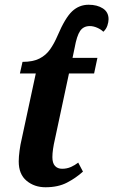

<svg xmlns="http://www.w3.org/2000/svg" viewBox="-20 -780 478 810"><path d="M172 10Q125 10 92 -17.5Q59 -45 59 -99Q59 -118 62.5 -144.5Q66 -171 71 -191L131 -470H64L75 -519Q119 -519 146.5 -533Q174 -547 191.5 -572Q209 -597 223 -630Q255 -705 284.5 -732.5Q314 -760 354 -760Q390 -760 414 -744.5Q438 -729 438 -699Q438 -687 433 -672Q428 -657 416 -646Q406 -656 390 -663Q374 -670 359 -670Q332 -670 318 -649.5Q304 -629 295 -579L286 -536H391L377 -470H271L212 -194Q201 -147 201 -117Q201 -92 212 -80Q223 -68 242 -68Q262 -68 279 -75.5Q296 -83 310 -94L330 -56Q300 -29 262.5 -9.5Q225 10 172 10Z"/></svg>

Font: Noto Serif Condensed
Style: Bold Italic
Weight: 700
Width: 3
Italic angle: -12°
Designer: Monotype Design Team
Foundry: Monotype Imaging Inc.
Version: Version 2.014